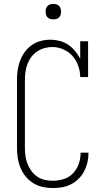

<svg xmlns="http://www.w3.org/2000/svg" viewBox="-20 -944 540 972"><path d="M247 8Q221 8 196 2.5Q171 -3 149 -16.5Q127 -30 110.5 -50Q94 -70 84 -94Q74 -118 70 -143.5Q66 -169 66 -195V-540Q66 -565 69.5 -589.5Q73 -614 82 -637.5Q91 -661 105.5 -681Q120 -701 140.5 -715.5Q161 -730 185.5 -736.5Q210 -743 235 -743Q258 -743 281.5 -737Q305 -731 324.5 -718Q344 -705 359.5 -686.5Q375 -668 386 -647V-735H426V-554H386Q386 -583 376 -611Q366 -639 347 -660.5Q328 -682 301 -694Q274 -706 245 -706Q225 -706 205 -700.5Q185 -695 168 -683.5Q151 -672 138.5 -655.5Q126 -639 119 -620Q112 -601 109 -580.5Q106 -560 106 -540V-195Q106 -174 109 -153.5Q112 -133 119.5 -114Q127 -95 139.5 -78Q152 -61 169 -49.5Q186 -38 206.5 -33.5Q227 -29 247 -29Q275 -29 302.5 -37.5Q330 -46 349.5 -66.5Q369 -87 378.5 -114Q388 -141 388 -169V-171H428V-169Q428 -145 422.5 -121.5Q417 -98 406 -77Q395 -56 378 -39Q361 -22 339.5 -11Q318 0 294.5 4Q271 8 247 8ZM250 -846Q242 -846 234.5 -848Q227 -850 221 -856Q215 -862 213 -869.5Q211 -877 211 -885Q211 -893 213 -900.5Q215 -908 221 -914Q227 -920 234.5 -922Q242 -924 250 -924Q258 -924 265.5 -922Q273 -920 279 -914Q285 -908 287 -900.5Q289 -893 289 -885Q289 -877 287 -869.5Q285 -862 279 -856Q273 -850 265.5 -848Q258 -846 250 -846Z"/></svg>

Font: Iosevka Curly Slab Extralight
Style: Regular
Weight: 200
Monospace: yes
Designer: Belleve Invis
Foundry: Belleve Invis
Version: Version 22.1.2; ttfautohint (v1.8.4)